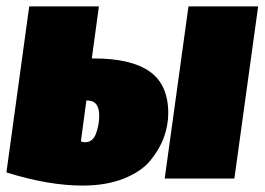

<svg xmlns="http://www.w3.org/2000/svg" viewBox="-25 -556 824 598"><path d="M267 -374Q384 -374 441.5 -333Q499 -292 499 -204Q499 -166 486 -129.5Q473 -93 444.5 -57.5Q416 -22 361 0Q306 22 232 22Q126 22 -5 -19L66 -536H283L261 -374ZM562 -536H779L705 0H488ZM240 -113Q264 -113 274 -140Q284 -167 284 -196Q284 -243 247 -243H244L227 -116Q232 -113 240 -113Z"/></svg>

Font: Fira Sans Ultra
Style: Italic
Weight: 950
Italic angle: -8°
Designer: Carrois Corporate & Edenspiekermann AG
Foundry: Carrois Corporate GbR & Edenspiekermann AG
Version: Version 4.203;PS 004.203;hotconv 1.0.88;makeotf.lib2.5.64775